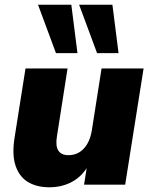

<svg xmlns="http://www.w3.org/2000/svg" viewBox="-20 -782 641 813"><path d="M189 11Q136 11 99 -11Q62 -33 46 -80Q30 -127 42 -201L88 -492H266L221 -204Q208 -125 270 -125Q309 -125 335 -153Q361 -181 369 -231L410 -492H588L510 0H336L347 -70Q321 -30 280 -9.5Q239 11 189 11ZM391 -557 315 -762H456L482 -557ZM217 -557 141 -762H282L308 -557Z"/></svg>

Font: Nunito Sans Black
Style: Italic
Weight: 900
Italic angle: -9°
Designer: Vernon Adams
Foundry: Vernon Adams
Version: Version 3.006; ttfautohint (v1.8.3)